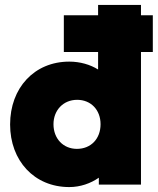

<svg xmlns="http://www.w3.org/2000/svg" viewBox="-20 -749 640 779"><path d="M261 10C306 10 348 -5 381 -28V0H552V-538H600V-687H552V-729H378V-687H239V-538H378V-467C346 -487 305 -499 261 -499C119 -499 21 -392 21 -244C21 -97 119 10 261 10ZM197 -245C197 -302 237 -344 293 -344C349 -344 388 -303 388 -245C388 -186 349 -145 292 -145C237 -145 197 -186 197 -245Z"/></svg>

Font: MV Cash ExtraBold
Style: Regular
Weight: 800
Designer: Rodrigo Fuenzalida
Foundry: fragTYPE
Version: Version 1.100;Glyphs 3.1.2 (3151)